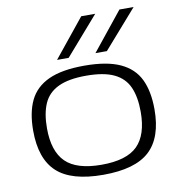

<svg xmlns="http://www.w3.org/2000/svg" viewBox="-87 -870 896 960"><g transform="rotate(-10 361.0 -390.0)"><path d="M53 -268Q53 -360 82.5 -421Q112 -482 179.5 -513Q247 -544 361 -544Q475 -544 542.5 -513Q610 -482 639.5 -421Q669 -360 669 -268Q669 -125 596 -57.5Q523 10 361 10Q199 10 126 -57.5Q53 -125 53 -268ZM123 -268Q123 -151 179 -96Q235 -41 361 -41Q488 -41 543.5 -96Q599 -151 599 -268Q599 -343 577 -393Q555 -443 503 -468Q451 -493 361 -493Q272 -493 219.5 -468Q167 -443 145 -393Q123 -343 123 -268ZM427 -596 583 -790H655L485 -596ZM232 -596 389 -790H460L291 -596Z"/></g></svg>

Font: Georama Extended Light
Style: Regular
Weight: 300
Width: 7
Designer: Jean-Baptiste Levee
Foundry: Production Type
Version: Version 1.000